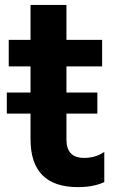

<svg xmlns="http://www.w3.org/2000/svg" viewBox="-20 -727 484 783"><path d="M7.8 -263.7V-349.6H104.5V-456.1H15.6V-564.5H104.5V-707H251V-564.5H396.5V-456.1H251V-349.6H377V-263.7H251V-157.2Q251 -83 323.2 -83Q369.1 -83 405.3 -107.4V15.6Q361.3 36.1 297.9 36.1Q104.5 36.1 104.5 -159.2V-263.7Z"/></svg>

Font: GenEi M Gothic v2 Bold
Style: Regular
Weight: 700
Version: Version 2.0